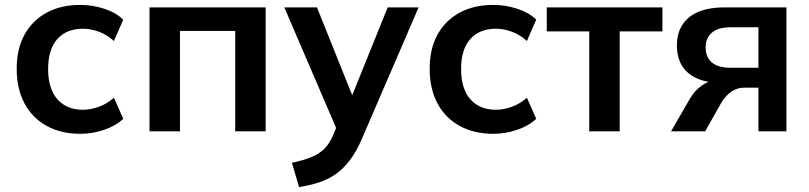

<svg xmlns="http://www.w3.org/2000/svg" viewBox="-20 -535 3294 782"><path d="M307 10Q229 10 170.5 -22Q112 -54 80 -113.5Q48 -173 48 -255Q48 -337 80.5 -395Q113 -453 171 -484Q229 -515 307 -515Q357 -515 404.5 -499.5Q452 -484 482 -455L444 -368Q417 -393 383.5 -405.5Q350 -418 318 -418Q251 -418 213.5 -376Q176 -334 176 -254Q176 -174 213.5 -131Q251 -88 318 -88Q349 -88 382.5 -100Q416 -112 444 -137L482 -51Q451 -22 403.5 -6Q356 10 307 10Z M589 0V-505H1062V0H938V-409H713V0Z M1198 227 1169 128Q1216 118 1248 105Q1280 92 1301 71Q1322 50 1336 17L1361 -42L1358 7L1138 -505H1271L1429 -111H1400L1559 -505H1685L1455 28Q1432 82 1405 117.5Q1378 153 1347 174.5Q1316 196 1279 208Q1242 220 1198 227Z M1989 10Q1911 10 1852.5 -22Q1794 -54 1762 -113.5Q1730 -173 1730 -255Q1730 -337 1762.5 -395Q1795 -453 1853 -484Q1911 -515 1989 -515Q2039 -515 2086.5 -499.5Q2134 -484 2164 -455L2126 -368Q2099 -393 2065.5 -405.5Q2032 -418 2000 -418Q1933 -418 1895.5 -376Q1858 -334 1858 -254Q1858 -174 1895.5 -131Q1933 -88 2000 -88Q2031 -88 2064.5 -100Q2098 -112 2126 -137L2164 -51Q2133 -22 2085.5 -6Q2038 10 1989 10Z M2380 0V-407H2207V-505H2678V-407H2504V0Z M2713 0 2790 -133Q2810 -167 2839.5 -187.5Q2869 -208 2901 -208H2923L2922 -197Q2833 -197 2785 -236Q2737 -275 2737 -350Q2737 -424 2786.5 -464.5Q2836 -505 2932 -505H3183V0H3069V-178H3012Q2981 -178 2957.5 -161Q2934 -144 2918 -117L2852 0ZM2956 -259H3069V-424H2956Q2905 -424 2879.5 -402Q2854 -380 2854 -342Q2854 -302 2879.5 -280.5Q2905 -259 2956 -259Z"/></svg>

Font: Mulish ExtraLight
Style: Regular
Weight: 200
Designer: Vernon Adams
Foundry: Vernon Adams
Version: Version 3.603